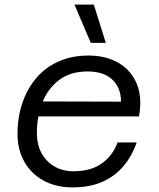

<svg xmlns="http://www.w3.org/2000/svg" viewBox="-20 -801 690 833"><path d="M295 12Q223 12 169 -17.5Q115 -47 85.5 -99.5Q56 -152 56 -220Q56 -292 77 -354Q98 -416 137.5 -462.5Q177 -509 234.5 -534.5Q292 -560 364 -560Q440 -560 494.5 -528Q549 -496 573.5 -437Q598 -378 583 -296H129L144 -361L505 -360Q505 -420 467.5 -455.5Q430 -491 360 -491Q285 -491 236 -453.5Q187 -416 163.5 -355.5Q140 -295 140 -224Q140 -174 160 -137Q180 -100 216 -79Q252 -58 299 -58Q375 -58 422.5 -92.5Q470 -127 490 -183H573Q552 -123 515 -79.5Q478 -36 423.5 -12Q369 12 295 12ZM439 -615H374L303 -781H387Z"/></svg>

Font: Azeret Mono Thin Light
Style: Italic
Weight: 300
Italic angle: -12°
Version: Version 1.002